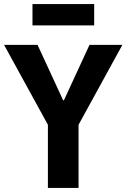

<svg xmlns="http://www.w3.org/2000/svg" viewBox="-29 -926 623 946"><path d="M207 0V-367L234 -262L-9 -705H156L282 -432H286L412 -705H574L331 -262L358 -367V0ZM131 -801V-906H435V-801Z"/></svg>

Font: Nunito Sans 7pt Condensed ExtraBold
Style: Regular
Weight: 800
Width: 3
Designer: Vernon Adams
Foundry: Vernon Adams
Version: Version 3.101;gftools[0.9.27]